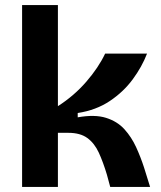

<svg xmlns="http://www.w3.org/2000/svg" viewBox="-20 -736 632 756"><path d="M67 0V-716H208V-318Q272 -359 320 -414.5Q368 -470 394 -525H559Q539 -473 502.5 -423.5Q466 -374 412 -338Q358 -302 286 -291V-274Q353 -286 397.5 -272Q442 -258 470 -227Q498 -196 516 -156.5Q534 -117 547 -77L571 0H414L401 -48Q386 -98 369 -135Q352 -172 324 -192.5Q296 -213 249 -213H208V0Z"/></svg>

Font: Bricolage Grotesque 12pt Bricolage Grotesque 10pt Regular
Style: Bold
Weight: 700
Designer: Mathieu Triay
Foundry: Atelier Triay
Version: Version 1.001; ttfautohint (v1.8.4.7-5d5b);gftools[0.9.33.de